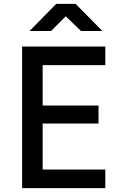

<svg xmlns="http://www.w3.org/2000/svg" viewBox="-20 -970 640 990"><path d="M243 -810 319 -886 398 -810H508L370 -950H270L132 -810ZM523 0V-96H200V-333H488V-426H200V-634H523V-730H94V0Z"/></svg>

Font: Tekne LDO SemiBold
Style: Regular
Weight: 600
Monospace: yes
Designer: Alessio Laiso, Mario Rullo, Paolo Rosset
Foundry: Alessio Laiso
Version: Version 1.000;hotconv 1.0.109;makeotfexe 2.5.65596